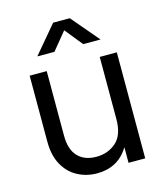

<svg xmlns="http://www.w3.org/2000/svg" viewBox="-111 -811 768 902"><g transform="rotate(-15 273.5 -359.5)"><path d="M251 9.8Q199.2 9.8 156 -12.9Q112.8 -35.6 87.2 -81.3Q61.5 -127 61.5 -195.3V-515.6H144.5V-201.2Q144.5 -134.3 176.8 -100.3Q209 -66.4 266.6 -66.4Q323.2 -66.4 362.8 -101.1Q402.3 -135.7 402.3 -213.9V-515.6H485.4V0H404.3V-75.7Q377.4 -31.7 338.6 -11Q299.8 9.8 251 9.8ZM203.1 -593.8H120.1V-594.2L232.4 -727.5H313.5L426.8 -594.2V-593.8H342.8L273.4 -679.7Z"/></g></svg>

Font: Inter Display
Style: Regular
Weight: 400
Designer: Rasmus Andersson
Foundry: rsms
Version: Version 4.001;git-9221beed3